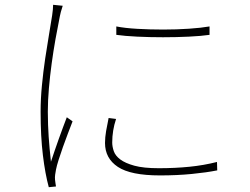

<svg xmlns="http://www.w3.org/2000/svg" viewBox="-20 -760 1040 799"><path d="M238 -726 241 -736 201 -740Q201 -731 200 -720.5Q199 -710 197 -696Q192 -663 184 -616.5Q176 -570 168 -516Q160 -462 154.5 -405Q149 -348 149 -295Q149 -192 158.5 -114Q168 -36 183 19L213 16Q212 11 211 3.5Q210 -4 209 -12Q208 -22 209.5 -33Q211 -44 213 -54Q216 -70 224 -95Q232 -120 242 -148.5Q252 -177 263 -205.5Q274 -234 282 -255L258 -272Q251 -254 242.5 -231Q234 -208 225 -183Q216 -158 207.5 -133Q199 -108 192 -87Q189 -116 186.5 -141.5Q184 -167 182.5 -191.5Q181 -216 180 -241Q179 -266 179 -295Q179 -341 183.5 -392.5Q188 -444 195 -495.5Q202 -547 211 -597.5Q220 -648 229 -692Q233 -712 238 -726ZM464 -650V-615Q499 -610 551 -607.5Q603 -605 658.5 -605Q714 -605 766 -607.5Q818 -610 852 -615V-650Q818 -644 766.5 -640.5Q715 -637 659.5 -637Q604 -637 551.5 -640Q499 -643 464 -650ZM463 -265 432 -269Q426 -241 421.5 -214.5Q417 -188 417 -165Q417 -101 470.5 -65.5Q524 -30 646 -30Q716 -30 777.5 -36Q839 -42 884 -51L883 -86Q828 -72 768 -66Q708 -60 641 -60Q577 -60 539 -70.5Q501 -81 480.5 -96.5Q460 -112 453.5 -131Q447 -150 447 -167Q447 -217 463 -265Z"/></svg>

Font: Spoqa Han Sans Neo Thin
Style: Regular
Weight: 100
Designer: [Spoqa Han Sans Neo] Dong-huui Kim  Younghwa Kang  Yujin Lee  [Noto Sans] Ryoko NISHIZUKA  (kana & ideographs); Paul D. 
Foundry: Spoqa (http://www.spoqa-han-sans.com)
Version: Version 1.100;hotconv 1.0.109;makeotfexe 2.5.65596